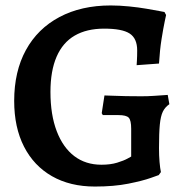

<svg xmlns="http://www.w3.org/2000/svg" viewBox="-20 -672 698 704"><path d="M328 12Q237 12 170.5 -26Q104 -64 68 -134.5Q32 -205 32 -302Q32 -410 75 -488.5Q118 -567 198 -609.5Q278 -652 386 -652Q418 -652 453 -648.5Q488 -645 517 -640Q546 -635 564.5 -631.5Q583 -628 583 -628L589 -617Q589 -617 584 -593.5Q579 -570 572.5 -529.5Q566 -489 563 -439L481 -433Q481 -433 482 -449.5Q483 -466 483 -487Q483 -531 455.5 -549Q428 -567 362 -567Q298 -567 254 -541.5Q210 -516 187.5 -464Q165 -412 165 -335Q165 -251 188 -191Q211 -131 252.5 -99.5Q294 -68 352 -68Q385 -68 409.5 -75.5Q434 -83 447.5 -90.5Q461 -98 461 -98V-200Q461 -231 452 -240.5Q443 -250 414 -250Q404 -250 390.5 -250Q377 -250 367 -250Q357 -250 357 -250L353 -257L363 -322Q371 -322 392.5 -321Q414 -320 442 -319.5Q470 -319 498 -319Q522 -319 544 -320.5Q566 -322 580.5 -323Q595 -324 595 -324L601 -290Q585 -279 577 -262.5Q569 -246 566 -215Q563 -184 563 -129Q563 -101 565 -78Q567 -55 570 -41L562 -30Q562 -30 532.5 -19.5Q503 -9 450.5 1.5Q398 12 328 12Z"/></svg>

Font: Alegreya SemiBold
Style: Regular
Weight: 600
Designer: Juan Pablo del Peral
Foundry: Huerta Tipografica
Version: Version 2.009